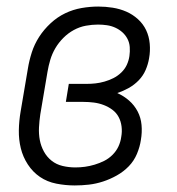

<svg xmlns="http://www.w3.org/2000/svg" viewBox="-20 -558 540 586"><path d="M208 8Q180 8 152 2.5Q124 -3 102 -18Q80 -33 65 -56Q50 -79 43.5 -105.5Q37 -132 37.5 -160.5Q38 -189 43 -218L65 -348Q69 -373 77 -398Q85 -423 99.5 -445.5Q114 -468 134.5 -487Q155 -506 179 -517.5Q203 -529 229 -533.5Q255 -538 280 -538Q302 -538 324 -534.5Q346 -531 365.5 -522.5Q385 -514 401 -499.5Q417 -485 426 -466Q435 -447 437 -424.5Q439 -402 435 -380Q432 -362 424.5 -344.5Q417 -327 403.5 -313Q390 -299 373 -289.5Q356 -280 338 -274Q358 -265 374 -251Q390 -237 400 -218Q410 -199 412 -176.5Q414 -154 410 -131Q407 -110 398 -88.5Q389 -67 373 -50.5Q357 -34 336.5 -22.5Q316 -11 294.5 -4Q273 3 251.5 5.5Q230 8 208 8ZM210 -47Q225 -47 239.5 -49Q254 -51 269 -55.5Q284 -60 298 -67Q312 -74 323.5 -85.5Q335 -97 341.5 -111Q348 -125 350 -140Q353 -156 351 -172Q349 -188 342 -201Q335 -214 323 -223Q311 -232 296.5 -237.5Q282 -243 266.5 -245Q251 -247 235 -247H181L190 -302H244Q258 -302 271.5 -303.5Q285 -305 299 -309Q313 -313 326 -319.5Q339 -326 350 -336.5Q361 -347 367 -360Q373 -373 375 -387Q377 -401 376 -414.5Q375 -428 369 -439.5Q363 -451 353.5 -459.5Q344 -468 332 -473.5Q320 -479 306.5 -481Q293 -483 279 -483Q261 -483 242 -479.5Q223 -476 205.5 -466.5Q188 -457 173.5 -442.5Q159 -428 149 -411Q139 -394 133.5 -375.5Q128 -357 125 -339L103 -209Q100 -189 99 -169Q98 -149 101.5 -130.5Q105 -112 114 -95.5Q123 -79 137.5 -67.5Q152 -56 171 -51.5Q190 -47 210 -47Z"/></svg>

Font: Iosevka Slab Light
Style: Italic
Weight: 300
Italic angle: -9°
Monospace: yes
Designer: Belleve Invis
Foundry: Belleve Invis
Version: Version 11.1.1; ttfautohint (v1.8.3)